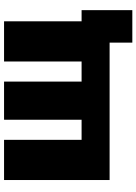

<svg xmlns="http://www.w3.org/2000/svg" viewBox="117 -677 672 946"><g transform="rotate(-90 453.0 -204.0)"><path d="M39 0V-520H237V-138H336V-520H524V-138H623V-520H821V-138H876V112H716V0Z"/></g></svg>

Font: Murecho Black
Style: Regular
Weight: 900
Designer: Neil Summerour
Foundry: Positype
Version: Version 1.010; ttfautohint (v1.8.3)